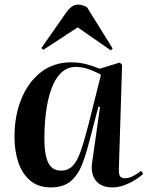

<svg xmlns="http://www.w3.org/2000/svg" viewBox="-20 -801 643 835"><path d="M497 -69Q496 -47 501 -36.5Q506 -26 524 -26Q542 -26 561 -36.5Q580 -47 594 -58L603 -45Q593 -35 571.5 -21Q550 -7 523 3.5Q496 14 468 14Q420 14 396.5 -16Q373 -46 381 -96L415 -336L408 -337L367 -181Q354 -129 336.5 -84.5Q319 -40 287.5 -13Q256 14 201 14Q146 14 111 -16Q76 -46 59.5 -95.5Q43 -145 43 -206Q43 -298 73 -371Q103 -444 158 -487Q213 -530 290 -530Q327 -530 360 -520.5Q393 -511 413 -502L501 -529L511 -519ZM245 -59Q276 -59 296 -79.5Q316 -100 331.5 -145Q347 -190 366 -264L419 -476Q390 -492 363 -501Q336 -510 309 -510Q245 -510 210 -430.5Q175 -351 173 -207Q172 -131 189 -95Q206 -59 245 -59ZM470 -590 462 -582 318 -682 168 -584 160 -592 269 -748Q278 -761 290.5 -771Q303 -781 320 -781Q337 -781 358 -770Z"/></svg>

Font: Literata 72pt SemiBold
Style: Italic
Weight: 600
Italic angle: -2°
Designer: Latin by Veronika Burian and Jose Scaglione. Greek by Irene Vlachou. Cyrillic by Vera Evstafieva
Foundry: TypeTogether
Version: Version 3.002